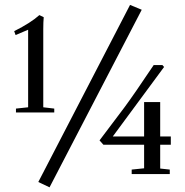

<svg xmlns="http://www.w3.org/2000/svg" viewBox="-20 -719 765 793"><path d="M184.6 54.7 138.2 32.7 517.1 -698.7 565.4 -678.7ZM45.9 -254.4V-270.5L96.2 -275.9V-596.2L44.4 -574.2L38.6 -590.3Q108.4 -625.5 142.6 -656.7L160.6 -647.9Q158.7 -628.4 158.7 -598.6V-275.9L204.1 -270.5V-254.4ZM523.9 0V-18.6L575.2 -23.9V-121.1H407.2L391.1 -139.2L494.6 -276.4Q534.7 -330.6 614.7 -450.2H650.9L657.7 -442.4L445.8 -155.3H575.2V-297.4H641.6V-155.3H685.5V-121.1H641.6V-22.9L681.2 -18.6V0Z"/></svg>

Font: Elstob 14pt Medium
Style: Regular
Weight: 500
Designer: Peter S. Baker
Version: Version 1.015